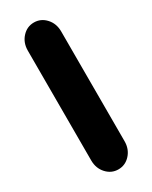

<svg xmlns="http://www.w3.org/2000/svg" viewBox="-170 -673 570 718"><g transform="rotate(-30 114.5 -314.0)"><path d="M43 -551Q43 -585 64 -608Q85 -631 115 -631Q145 -631 166 -608Q187 -585 187 -551V-77Q187 -43 166 -20Q145 3 115 3Q85 3 64 -20Q43 -43 43 -77Z"/></g></svg>

Font: Beiruti Black
Style: Regular
Weight: 900
Designer: Arlette Boutros
Foundry: Boutros
Version: Version 1.41